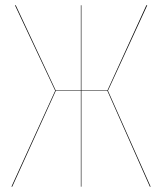

<svg xmlns="http://www.w3.org/2000/svg" viewBox="-20 -700 608 720"><path d="M532.2 -680.2 384.8 -359.9 544.9 0H542L382.8 -358.9H285.2V0H283.2V-358.9H189L25.9 0H22.9L187 -359.9L36.1 -680.2H39.1L189 -360.8H283.2V-680.2H285.2V-360.8H382.8L528.8 -680.2Z"/></svg>

Font: Fira Sans Compressed Two
Style: Regular
Weight: 100
Width: 1
Designer: Carrois Corporate & Edenspiekermann AG
Foundry: Carrois Corporate GbR & Edenspiekermann AG
Version: Version 4.203;PS 004.203;hotconv 1.0.88;makeotf.lib2.5.64775